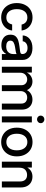

<svg xmlns="http://www.w3.org/2000/svg" viewBox="1239 -2010 783 3301"><g transform="rotate(90 1630.5 -359.5)"><path d="M278.8 11.7Q205.1 11.7 149.7 -22.5Q94.2 -56.6 63.5 -117.4Q32.7 -178.2 32.7 -256.8Q32.7 -336.4 63.7 -397.5Q94.7 -458.5 149.9 -492.9Q205.1 -527.3 278.8 -527.3Q340.3 -527.3 388.9 -503.2Q437.5 -479 467.8 -436.5Q498 -394 504.4 -339.4H401.9Q394 -382.8 362.8 -410.6Q331.5 -438.5 279.3 -438.5Q212.4 -438.5 174.8 -389.2Q137.2 -339.8 137.2 -256.8Q137.2 -174.8 174.8 -126Q212.4 -77.1 279.3 -77.1Q332.5 -77.1 361.3 -104.2Q390.1 -131.3 400.4 -176.8H504.4Q498.5 -123 468.3 -80.3Q438 -37.6 389.2 -12.9Q340.3 11.7 278.8 11.7Z M754.9 8.3Q677.7 8.3 627 -31Q576.2 -70.3 576.2 -147.5Q576.2 -206.1 605.2 -237.5Q634.3 -269 680.9 -282.7Q727.5 -296.4 779.8 -302.7Q828.1 -308.6 856.4 -312.5Q884.8 -316.4 896.7 -324.2Q908.7 -332 908.7 -351.1V-355.5Q908.7 -393.1 881.3 -417.2Q854 -441.4 804.7 -441.4Q755.4 -441.4 724.1 -417.7Q692.9 -394 689.9 -358.4H588.9Q592.3 -432.1 650.9 -479Q709.5 -525.9 806.2 -525.9Q901.4 -525.9 956.1 -479Q1010.7 -432.1 1010.7 -353.5V0H909.2V-73.2H907.2Q891.1 -42 856.2 -16.8Q821.3 8.3 754.9 8.3ZM775.9 -74.7Q844.2 -74.7 876.7 -110.1Q909.2 -145.5 909.2 -192.9V-253.4Q898.9 -245.1 862.8 -238.5Q826.7 -231.9 785.6 -226.1Q743.2 -219.7 710.9 -202.1Q678.7 -184.6 678.7 -145.5Q678.7 -112.3 704.8 -93.5Q731 -74.7 775.9 -74.7Z M1127 0V-515.6H1227.1V-429.2Q1251 -477.1 1292 -501.5Q1333 -525.9 1380.9 -525.9Q1433.6 -525.9 1473.4 -499Q1513.2 -472.2 1529.3 -430.7Q1550.3 -472.7 1593 -499.3Q1635.7 -525.9 1692.9 -525.9Q1740.7 -525.9 1779.8 -504.9Q1818.8 -483.9 1841.8 -442.6Q1864.7 -401.4 1864.7 -339.4V0H1761.2V-330.6Q1761.2 -385.7 1730.5 -410.6Q1699.7 -435.5 1657.7 -435.5Q1606 -435.5 1576.2 -403.6Q1546.4 -371.6 1546.4 -322.3V0H1444.8V-337.4Q1444.8 -381.8 1416.3 -408.7Q1387.7 -435.5 1343.8 -435.5Q1298.8 -435.5 1264.4 -403.8Q1230 -372.1 1230 -311V0Z M1981 0V-515.6H2084V0ZM2032.2 -604.5Q2004.9 -604.5 1986.1 -622.8Q1967.3 -641.1 1967.3 -667.5Q1967.3 -694.3 1986.1 -712.6Q2004.9 -731 2032.2 -731Q2059.6 -731 2078.6 -712.6Q2097.7 -694.3 2097.7 -667.5Q2097.7 -641.1 2078.6 -622.8Q2059.6 -604.5 2032.2 -604.5Z M2421.9 11.7Q2348.1 11.7 2292.5 -22.5Q2236.8 -56.6 2205.8 -117.2Q2174.8 -177.7 2174.8 -256.8Q2174.8 -336.9 2205.8 -397.7Q2236.8 -458.5 2292.5 -492.9Q2348.1 -527.3 2421.9 -527.3Q2495.6 -527.3 2551 -492.9Q2606.4 -458.5 2637.5 -397.7Q2668.5 -336.9 2668.5 -256.8Q2668.5 -177.7 2637.5 -117.2Q2606.4 -56.6 2551 -22.5Q2495.6 11.7 2421.9 11.7ZM2421.9 -77.1Q2488.3 -77.1 2526.4 -126Q2564.5 -174.8 2564.5 -256.8Q2564.5 -339.8 2526.1 -389.2Q2487.8 -438.5 2421.9 -438.5Q2356 -438.5 2317.6 -389.4Q2279.3 -340.3 2279.3 -256.8Q2279.3 -174.3 2317.4 -125.7Q2355.5 -77.1 2421.9 -77.1Z M2862.8 -296.9V0H2759.8V-515.6H2860.8V-438Q2913.6 -525.9 3016.6 -525.9Q3069.8 -525.9 3112.1 -502.7Q3154.3 -479.5 3178.7 -434.1Q3203.1 -388.7 3203.1 -321.3V0H3100.1V-308.6Q3100.1 -370.6 3070.3 -402.1Q3040.5 -433.6 2987.3 -433.6Q2934.6 -433.6 2898.7 -401.1Q2862.8 -368.7 2862.8 -296.9Z"/></g></svg>

Font: Inter Display Medium
Style: Regular
Weight: 500
Designer: Rasmus Andersson
Foundry: rsms
Version: Version 4.001;git-9221beed3